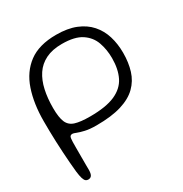

<svg xmlns="http://www.w3.org/2000/svg" viewBox="-159 -561 871 915"><g transform="rotate(-30 277.0 -103.0)"><path d="M65 234Q57 234 51.2 229Q45.5 224 41.2 210.5Q37 197 34 172Q31.5 147 29.2 118.8Q27 90.5 25.2 60.8Q23.5 31 22.2 0.8Q21 -29.5 20.5 -58Q20 -86.5 20 -113Q20 -209 45 -283Q70 -357 126.2 -398.8Q182.5 -440.5 276.5 -440.5Q339.5 -440.5 384 -422.5Q428.5 -404.5 456.8 -372.5Q485 -340.5 498 -298Q511 -255.5 511 -206.5Q511 -153 497.5 -109.5Q484 -66 452.2 -34.8Q420.5 -3.5 366 13.2Q311.5 30 228.5 30Q191 30 166.5 24.2Q142 18.5 128 12.8Q114 7 108.5 7Q99 7 95 12.8Q91 18.5 90.5 42Q90 52 90.2 73.8Q90.5 95.5 90.2 120.8Q90 146 90.2 167Q90.5 188 90.5 196.5Q90 216.5 84 225.2Q78 234 65 234ZM223.5 -22Q311 -22 360.8 -44Q410.5 -66 431.5 -108.2Q452.5 -150.5 452.5 -211Q452.5 -258 438.2 -298.5Q424 -339 386.5 -364Q349 -389 278.5 -389Q226 -389 189.5 -371Q153 -353 131.2 -320.2Q109.5 -287.5 99.8 -243.2Q90 -199 90 -145.5Q90 -93 101.5 -66.5Q113 -40 142 -31Q171 -22 223.5 -22Z"/></g></svg>

Font: Gluten ExtraLight
Style: Regular
Weight: 250
Designer: Tyler Finck
Foundry: Etcetera Type Company
Version: Version 1.300